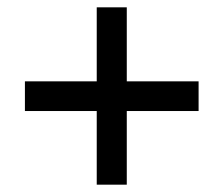

<svg xmlns="http://www.w3.org/2000/svg" viewBox="-20 -615 612 524"><path d="M326 -393H522V-312H326V-111H244V-312H48V-393H244V-595H326Z"/></svg>

Font: Noto Sans Myanmar Medium
Style: Regular
Weight: 500
Designer: Monotype Design Team
Foundry: Monotype Imaging Inc.
Version: Version 2.107; ttfautohint (v1.8.4.7-5d5b)